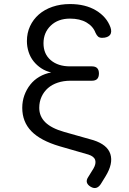

<svg xmlns="http://www.w3.org/2000/svg" viewBox="-20 -760 640 949"><path d="M452 -598Q440 -630 407.5 -649Q375 -668 326 -668Q267 -668 231 -633.5Q195 -599 195 -546Q195 -493 231 -462.5Q267 -432 326 -432H434Q452 -432 460.5 -423Q469 -414 469 -397Q469 -379 460.5 -370Q452 -361 434 -361H328Q294 -361 265.5 -351.5Q237 -342 217 -324.5Q197 -307 185.5 -282Q174 -257 174 -227Q174 -185 204 -155.5Q234 -126 297 -108L442 -67Q476 -56 497 -39Q518 -22 525.5 1.5Q533 25 527 52.5Q521 80 502 111L478 150Q468 165 455.5 168.5Q443 172 428 163Q413 154 409.5 142Q406 130 416 115L442 73Q456 49 450.5 31Q445 13 417 4L275 -37Q180 -65 135 -111.5Q90 -158 90 -227Q90 -260 100.5 -289Q111 -318 129.5 -341.5Q148 -365 174.5 -380.5Q201 -396 233 -402Q206 -408 184 -422.5Q162 -437 146 -457Q130 -477 121.5 -503Q113 -529 113 -557Q113 -597 128.5 -630.5Q144 -664 172 -688.5Q200 -713 239.5 -726.5Q279 -740 326 -740Q402 -740 454.5 -708.5Q507 -677 526 -625Q530 -614 529.5 -604Q529 -594 524 -587.5Q519 -581 509 -577Q499 -573 485 -573Q472 -573 465 -579Q458 -585 452 -598Z"/></svg>

Font: Maple Mono NL Light
Style: Regular
Weight: 300
Monospace: yes
Designer: subframe7536
Version: Version 7.000